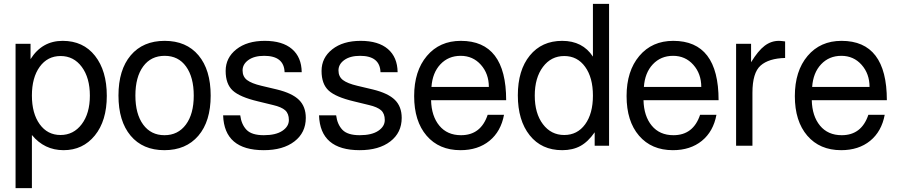

<svg xmlns="http://www.w3.org/2000/svg" viewBox="-20 -749 4609 987"><path d="M442 -257.5Q442 -349 400.5 -405Q359 -461 291.5 -461Q224 -461 184 -405.5Q144 -350 144 -258Q144 -166 184 -110.5Q224 -55 291 -55Q358 -55 400 -110.5Q442 -166 442 -257.5ZM60 218V-524H137V-445Q196 -539 302 -539Q408 -539 468.5 -462Q529 -385 529 -256.5Q529 -128 467.5 -52.5Q406 23 307 23Q208 23 144 -55V218Z M976 -257.5Q976 -352 936.5 -407Q897 -462 826.5 -462Q756 -462 716 -407.5Q676 -353 676 -258Q676 -163 716 -108.5Q756 -54 825.5 -54Q895 -54 935.5 -108.5Q976 -163 976 -257.5ZM589 -258Q589 -390 652 -464.5Q715 -539 826.5 -539Q938 -539 1000.5 -464.5Q1063 -390 1063 -257.5Q1063 -125 999.5 -51Q936 23 825 23Q714 23 651.5 -51.5Q589 -126 589 -258Z M1215 -156Q1221 -109 1247.5 -81.5Q1274 -54 1336 -54Q1398 -54 1431.5 -76.5Q1465 -99 1465 -132Q1465 -165 1446 -182Q1427 -199 1384 -209L1306 -228Q1213 -250 1176.5 -283.5Q1140 -317 1140 -384.5Q1140 -452 1195 -495.5Q1250 -539 1341 -539Q1432 -539 1481 -497Q1530 -455 1531 -378H1443Q1440 -462 1338 -462Q1287 -462 1257 -440.5Q1227 -419 1227 -387Q1227 -355 1250 -337.5Q1273 -320 1324 -308L1404 -289Q1482 -270 1517 -235.5Q1552 -201 1552 -143Q1552 -67 1493.5 -22Q1435 23 1336 23Q1133 23 1127 -156Z M1708 -156Q1714 -109 1740.5 -81.5Q1767 -54 1829 -54Q1891 -54 1924.5 -76.5Q1958 -99 1958 -132Q1958 -165 1939 -182Q1920 -199 1877 -209L1799 -228Q1706 -250 1669.5 -283.5Q1633 -317 1633 -384.5Q1633 -452 1688 -495.5Q1743 -539 1834 -539Q1925 -539 1974 -497Q2023 -455 2024 -378H1936Q1933 -462 1831 -462Q1780 -462 1750 -440.5Q1720 -419 1720 -387Q1720 -355 1743 -337.5Q1766 -320 1817 -308L1897 -289Q1975 -270 2010 -235.5Q2045 -201 2045 -143Q2045 -67 1986.5 -22Q1928 23 1829 23Q1626 23 1620 -156Z M2198 -302H2493Q2493 -370 2452 -416Q2411 -462 2348 -462Q2285 -462 2244 -418.5Q2203 -375 2198 -302ZM2582 -234H2196Q2198 -152 2238.5 -103Q2279 -54 2350 -54Q2452 -54 2487 -159H2571Q2555 -73 2496 -25Q2437 23 2347 23Q2237 23 2173 -51.5Q2109 -126 2109 -255Q2109 -384 2174.5 -461.5Q2240 -539 2349 -539Q2582 -539 2582 -234Z M3028 -257.5Q3028 -350 2988 -405.5Q2948 -461 2880.5 -461Q2813 -461 2771 -405Q2729 -349 2729 -257.5Q2729 -166 2771 -110.5Q2813 -55 2880.5 -55Q2948 -55 2988 -110Q3028 -165 3028 -257.5ZM3111 -729V0H3037V-69Q3003 -20 2963.5 1.5Q2924 23 2870 23Q2764 23 2703 -53.5Q2642 -130 2642 -259Q2642 -388 2703.5 -463.5Q2765 -539 2870 -539Q2975 -539 3028 -458V-729Z M3290 -302H3585Q3585 -370 3544 -416Q3503 -462 3440 -462Q3377 -462 3336 -418.5Q3295 -375 3290 -302ZM3674 -234H3288Q3290 -152 3330.5 -103Q3371 -54 3442 -54Q3544 -54 3579 -159H3663Q3647 -73 3588 -25Q3529 23 3439 23Q3329 23 3265 -51.5Q3201 -126 3201 -255Q3201 -384 3266.5 -461.5Q3332 -539 3441 -539Q3674 -539 3674 -234Z M4016 -451Q3932 -449 3890 -412Q3848 -375 3848 -272V0H3764V-524H3841V-429Q3877 -488 3910.5 -513.5Q3944 -539 3984 -539Q3995 -539 4016 -536Z M4155 -302H4450Q4450 -370 4409 -416Q4368 -462 4305 -462Q4242 -462 4201 -418.5Q4160 -375 4155 -302ZM4539 -234H4153Q4155 -152 4195.5 -103Q4236 -54 4307 -54Q4409 -54 4444 -159H4528Q4512 -73 4453 -25Q4394 23 4304 23Q4194 23 4130 -51.5Q4066 -126 4066 -255Q4066 -384 4131.5 -461.5Q4197 -539 4306 -539Q4539 -539 4539 -234Z"/></svg>

Font: Autonym
Style: Regular
Weight: 500
Version: Version 1.0.20131126